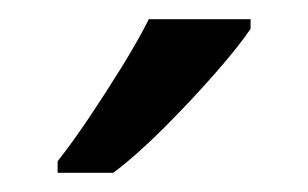

<svg xmlns="http://www.w3.org/2000/svg" viewBox="-20 -786 321 200"><path d="M241 -756Q229 -738 204 -709.5Q179 -681 150.5 -652.5Q122 -624 98 -606H40V-618Q55 -637 72.5 -663Q90 -689 107 -716.5Q124 -744 135 -766H241Z"/></svg>

Font: Noto Sans Kaithi
Style: Regular
Weight: 400
Designer: Monotype Design Team
Foundry: Monotype Imaging Inc.
Version: Version 2.005; ttfautohint (v1.8.4.7-5d5b)